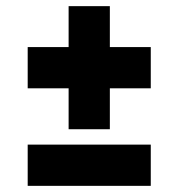

<svg xmlns="http://www.w3.org/2000/svg" viewBox="-20 -604 580 624"><path d="M203 -317H70V-451H203V-584H337V-451H470V-317H337V-184H203ZM70 -134H470V0H70Z"/></svg>

Font: Saira Stencil One
Style: Regular
Weight: 400
Designer: Hector Gatti with collaboration of the Omnibus-Type team
Foundry: Omnibus-Type
Version: Version 1.004